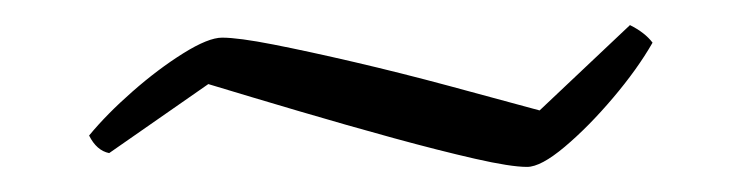

<svg xmlns="http://www.w3.org/2000/svg" viewBox="-20 -394 592 153"><path d="M400 -261Q387 -261 358.5 -267.5Q330 -274 293.5 -284Q257 -294 218 -305.5Q179 -317 146 -327L67 -272Q57 -274 51 -286Q65 -303 85.5 -321Q106 -339 126 -351.5Q146 -364 157 -364Q170 -364 198 -358.5Q226 -353 262.5 -344.5Q299 -336 338 -325.5Q377 -315 410 -306L482 -374Q494 -368 500 -360Q488 -339 468.5 -316Q449 -293 430 -277Q411 -261 400 -261Z"/></svg>

Font: Texturina 72pt Thin
Style: Regular
Weight: 100
Designer: Guillermo Torres Carreño
Foundry: Omnibus-Type
Version: Version 1.002; ttfautohint (v1.8.3)